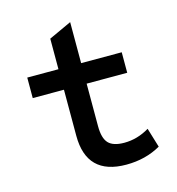

<svg xmlns="http://www.w3.org/2000/svg" viewBox="-102 -750 784 850"><g transform="rotate(-15 290.0 -325.0)"><path d="M374 12Q192 12 192 -169V-380H49V-474H192V-614L296 -662V-474H482V-380H296V-185Q296 -130 317.5 -107Q339 -84 390 -84Q450 -84 505 -117L532 -28Q462 12 374 12Z"/></g></svg>

Font: Sometype Mono SemiBold
Style: Regular
Weight: 600
Designer: Ryoichi Tsunekawa
Foundry: Dharma Type
Version: Version 1.001